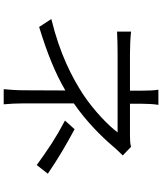

<svg xmlns="http://www.w3.org/2000/svg" viewBox="61 -899 878 1040"><g transform="rotate(90 500.0 -379.0)"><path d="M540 -340C634 -404 720 -490 770 -549C785 -567 805 -588 822 -605L775 -650C760 -645 738 -644 716 -644H542V-711C542 -738 544 -776 548 -798H466C470 -776 471 -738 471 -711V-644H271C238 -644 182 -646 151 -650V-574C181 -576 238 -577 272 -577H697C662 -529 579 -448 488 -388C396 -329 272 -264 83 -218L126 -152C267 -195 376 -239 470 -294C470 -225 469 -128 469 -68C469 -33 466 10 463 40H545C542 9 540 -33 540 -68ZM633 -292C728 -242 787 -202 874 -139L921 -199C829 -261 774 -293 680 -344Z"/></g></svg>

Font: Genne Gothic Normal
Style: Regular
Weight: 350
Designer: Ryoko NISHIZUKA (kana & ideographs); Paul D. Hunt (Latin, Greek & Cyrillic); Wenlong ZHANG (bopomofo); Sandoll Communica
Foundry: Adobe Systems Incorporated
Version: Version 1.004;PS 1.004;hotconv 16.6.51;makeotf.lib2.5.65220